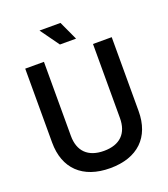

<svg xmlns="http://www.w3.org/2000/svg" viewBox="-158 -992 981 1118"><g transform="rotate(-20 332.0 -433.0)"><path d="M348 -880H218L302 -763H402ZM64 -700V-242C64 -81 162 14 332 14C503 14 600 -81 600 -242V-700H484V-241C484 -147 432 -93 332 -93C233 -93 180 -147 180 -241V-700Z"/></g></svg>

Font: Space Text SemiBold
Style: Regular
Weight: 600
Designer: Florian Karsten (Space Text), Colophon Foundry (Space Mono)
Foundry: Florian Karsten
Version: Version 1.003;PS 001.003;hotconv 1.0.88;makeotf.lib2.5.64775